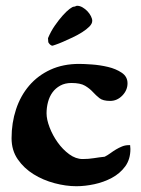

<svg xmlns="http://www.w3.org/2000/svg" viewBox="-20 -636 486 664"><path d="M254 -415Q270 -415 298 -413Q326 -411 353.5 -404.5Q381 -398 401 -384.5Q421 -371 421 -348Q421 -324 403 -305.5Q385 -287 361 -287Q336 -287 324 -296.5Q312 -306 301 -318Q290 -330 274 -339.5Q258 -349 227 -349Q205 -349 188.5 -340Q172 -331 161.5 -316.5Q151 -302 146 -283Q141 -264 141 -244Q141 -223 151.5 -195.5Q162 -168 179.5 -143.5Q197 -119 219.5 -102.5Q242 -86 266 -86Q286 -86 304.5 -89Q323 -92 342 -94Q352 -99 361.5 -106Q371 -113 381 -119Q391 -125 402 -129.5Q413 -134 425 -134H430L431 -121Q431 -85 413 -60.5Q395 -36 367 -21Q339 -6 306.5 1Q274 8 244 8Q208 8 168.5 -2.5Q129 -13 96 -33.5Q63 -54 41.5 -85Q20 -116 20 -158Q20 -211 35.5 -258Q51 -305 81 -340Q111 -375 154.5 -395Q198 -415 254 -415ZM247 -616Q256 -616 265.5 -610.5Q275 -605 282.5 -597Q290 -589 294.5 -580Q299 -571 299 -564Q299 -554 289 -544Q279 -534 264 -524.5Q249 -515 231 -506.5Q213 -498 198 -491.5Q183 -485 172.5 -481.5Q162 -478 162 -478Q157 -478 153 -482Q149 -486 147 -490L146 -504Q156 -528 170 -548Q184 -568 197 -582.5Q210 -597 220.5 -605Q231 -613 236 -613Q239 -613 241.5 -614.5Q244 -616 247 -616Z"/></svg>

Font: CAT Altenglisch
Style: Regular
Weight: 400
Designer: Peter Wiegel
Foundry: Peter Wiegel, CAT Fonts
Version: Version 1.000